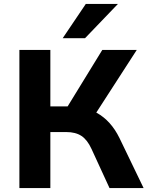

<svg xmlns="http://www.w3.org/2000/svg" viewBox="-20 -960 760 980"><path d="M79 0V-705H237V-417H339L313 -397L502 -705H678L459 -366L393 -411Q438 -404 474 -384Q510 -364 539 -332Q568 -300 590 -255L713 0H539L447 -200Q426 -246 396 -266Q366 -286 318 -286H237V0ZM300 -765 418 -940H582L414 -765Z"/></svg>

Font: Nunito Sans 10pt ExtraBold
Style: Regular
Weight: 800
Designer: Vernon Adams
Foundry: Vernon Adams
Version: Version 3.101;gftools[0.9.27]